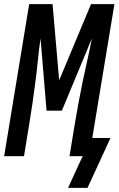

<svg xmlns="http://www.w3.org/2000/svg" viewBox="-32 -755 573 928"><path d="M391 153H297L352 33L368 0H304L328 -147Q337 -200 346.5 -252.5Q356 -305 367 -358Q378 -411 390 -463.5Q402 -516 412 -569L267 -220H193L164 -569Q156 -516 151 -463.5Q146 -411 139 -358Q132 -305 124.5 -252.5Q117 -200 108 -147L84 0H-12L109 -735H222L254 -367L408 -735H521L414 -88H502Z"/></svg>

Font: Iosevka Semibold
Style: Italic
Weight: 600
Italic angle: -9°
Monospace: yes
Designer: Belleve Invis
Foundry: Belleve Invis
Version: Version 32.5.0; ttfautohint (v1.8.4)